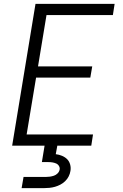

<svg xmlns="http://www.w3.org/2000/svg" viewBox="-20 -755 640 995"><path d="M43 0 164 -735H574L565 -677H221L177 -411H458L448 -353H167L118 -58H462L453 0ZM92 220 102 162H217Q228 162 238.5 160.5Q249 159 259.5 155.5Q270 152 278.5 143.5Q287 135 289 124Q291 114 285.5 105Q280 96 270.5 92Q261 88 251 86.5Q241 85 230 85H197L211 0H277L269 44Q286 46 301.5 52.5Q317 59 328 70Q339 81 343.5 97.5Q348 114 345 131Q343 145 336 159Q329 173 317.5 184Q306 195 292.5 202Q279 209 265 213Q251 217 236 218.5Q221 220 207 220Z"/></svg>

Font: Iosevka Aile Light Oblique
Style: Regular
Weight: 300
Italic angle: -9°
Designer: Belleve Invis
Foundry: Belleve Invis
Version: Version 31.1.0; ttfautohint (v1.8.4)